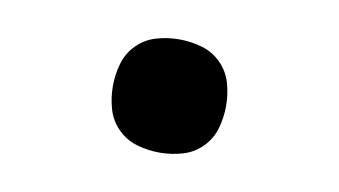

<svg xmlns="http://www.w3.org/2000/svg" viewBox="-36 -502 572 324"><g transform="rotate(10 250.0 -340.0)"><path d="M250 -243Q230 -243 211 -248.5Q192 -254 178 -268Q164 -282 158.5 -301Q153 -320 153 -340Q153 -360 158.5 -379Q164 -398 178 -412Q192 -426 211 -431.5Q230 -437 250 -437Q270 -437 289 -431.5Q308 -426 322 -412Q336 -398 341.5 -379Q347 -360 347 -340Q347 -320 341.5 -301Q336 -282 322 -268Q308 -254 289 -248.5Q270 -243 250 -243Z"/></g></svg>

Font: Iosevka Custom
Style: Bold
Weight: 700
Monospace: yes
Designer: Belleve Invis
Foundry: Belleve Invis
Version: Version 30.3.3; ttfautohint (v1.8.3)